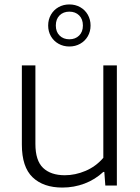

<svg xmlns="http://www.w3.org/2000/svg" viewBox="-20 -836 632 865"><path d="M78.5 -184.5V-541.5H139.5V-187.5Q139.5 -112.5 174.2 -79.5Q209 -46.5 272 -46.5Q319 -46.5 365.5 -66.2Q412 -86 445.5 -125V-541.5H506.5V0H454.5L450 -61.5H445.5Q408.5 -27 361 -9Q313.5 9 261 9Q175.5 9 127 -37.2Q78.5 -83.5 78.5 -184.5ZM197 -721Q197 -748 209.5 -769.8Q222 -791.5 243.8 -803.8Q265.5 -816 292.5 -816Q319.5 -816 341.2 -803.8Q363 -791.5 375.5 -769.8Q388 -748 388 -721Q388 -694 375.5 -672.5Q363 -651 341.2 -638.8Q319.5 -626.5 292.5 -626.5Q265.5 -626.5 243.8 -638.8Q222 -651 209.5 -672.5Q197 -694 197 -721ZM353.5 -721Q353.5 -750 336.5 -766.8Q319.5 -783.5 292.5 -783.5Q265.5 -783.5 248.5 -766.8Q231.5 -750 231.5 -721Q231.5 -692.5 248.5 -675.8Q265.5 -659 292.5 -659Q319.5 -659 336.5 -675.8Q353.5 -692.5 353.5 -721Z"/></svg>

Font: Encode Sans Semi Expanded Light
Style: Regular
Weight: 300
Width: 6
Designer: Multiple Designers
Foundry: Impallari Type
Version: Version 2.000